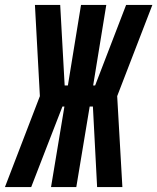

<svg xmlns="http://www.w3.org/2000/svg" viewBox="-63 -755 635 775"><path d="M431 0H329L312 -325H299L245 0H143L197 -325H189L128 -168L63 0H-43L98 -367L78 -735H180L198 -410H211L264 -735H366L313 -410H321L446 -735H552L410 -367Z"/></svg>

Font: Iosevka SS18 Heavy
Style: Italic
Weight: 900
Italic angle: -9°
Monospace: yes
Designer: Belleve Invis
Foundry: Belleve Invis
Version: Version 25.1.1; ttfautohint (v1.8.4)